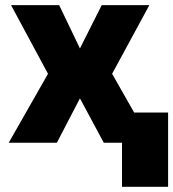

<svg xmlns="http://www.w3.org/2000/svg" viewBox="-20 -550 668 740"><path d="M208 -530.3H22.5L165 -265.6L13.7 0H199.2L288.1 -170.9L379.9 0H450.2V169.9H627.9V-116.2H497.1L412.1 -265.6L555.7 -530.3H372.1L288.1 -363.3Z"/></svg>

Font: Pretendard Black
Style: Regular
Weight: 900
Designer: Base glyphs from Inter by Rasmus Andersson; Hangeul glyphs from Noto Sans CJK(Source Han Sans) by Jang Soo-young and Kan
Foundry: Kil Hyung-jin
Version: Version 1.309;Glyphs 3.2 (3225)